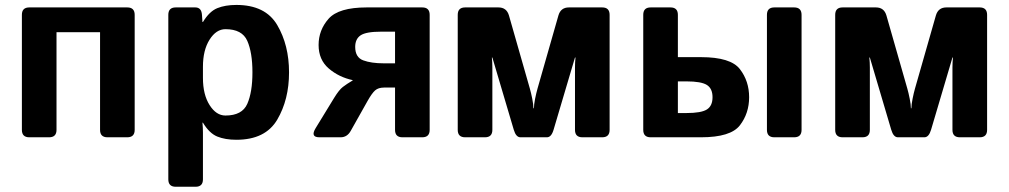

<svg xmlns="http://www.w3.org/2000/svg" viewBox="-20 -542 3983 758"><path d="M95.7 0Q66.4 0 66.4 -29.3V-483.4Q66.4 -512.7 95.7 -512.7H482.4Q511.7 -512.7 511.7 -483.4V-29.3Q511.7 0 482.4 0H404.3Q375 0 375 -29.3V-415H203.1V-29.3Q203.1 0 173.8 0Z M673.8 195.3Q644.5 195.3 644.5 166V-483.4Q644.5 -512.7 673.8 -512.7H751Q775.4 -512.7 777.3 -483.4L779.3 -455.1H781.2Q806.6 -497.1 837.9 -509.8Q869.1 -522.5 913.1 -522.5Q1027.8 -522.5 1074.5 -443.1Q1121.1 -363.8 1121.1 -256.3Q1121.1 -148.9 1074.5 -69.6Q1027.8 9.8 913.1 9.8Q869.1 9.8 837.9 -2.9Q806.6 -15.6 781.2 -57.6H779.3Q781.2 -38.1 781.2 -18.6V166Q781.2 195.3 752 195.3ZM781.2 -234.4Q781.2 -168.5 807.4 -127.2Q833.5 -85.9 870.1 -85.9Q936 -85.9 956.3 -132.1Q976.6 -178.2 976.6 -256.3Q976.6 -334.5 956.3 -380.6Q936 -426.8 870.1 -426.8Q833.5 -426.8 807.4 -385.5Q781.2 -344.2 781.2 -278.3Z M1241.2 0Q1204.1 0 1226.1 -36.1L1299.3 -155.8Q1318.8 -187.5 1333.5 -198.7Q1348.1 -210 1372.6 -224.6V-225.6Q1317.9 -237.3 1277.8 -271.7Q1237.8 -306.2 1237.8 -364.3Q1237.8 -423.3 1277.3 -468Q1316.9 -512.7 1427.7 -512.7H1647Q1676.3 -512.7 1676.3 -483.4V-29.3Q1676.3 0 1647 0H1568.8Q1539.6 0 1539.6 -29.3V-196.3H1496.1Q1473.6 -196.3 1460.9 -185.1Q1448.2 -173.8 1431.2 -143.6L1364.7 -25.4Q1350.6 0 1324.7 0ZM1382.3 -356.9Q1382.3 -315.4 1414.1 -303.7Q1445.8 -292 1494.6 -292H1539.6V-417H1485.4Q1425.3 -417 1403.8 -402.6Q1382.3 -388.2 1382.3 -356.9Z M1816.4 0Q1787.1 0 1787.1 -29.3V-483.4Q1787.1 -512.7 1816.4 -512.7H1947.8Q1980 -512.7 1989.3 -481L2071.8 -192.4Q2076.7 -175.3 2081.3 -152.1Q2085.9 -128.9 2085.9 -114.7H2087.9Q2087.9 -128.9 2092.5 -152.1Q2097.2 -175.3 2102.1 -192.4L2184.6 -481Q2193.8 -512.7 2226.1 -512.7H2357.4Q2386.7 -512.7 2386.7 -483.4V-29.3Q2386.7 0 2357.4 0H2279.3Q2250 0 2250 -29.3V-275.9Q2250 -295.9 2252 -314.9H2250L2165.5 -29.8Q2156.7 0 2139.2 0H2034.7Q2017.1 0 2008.3 -29.8L1923.8 -314.9H1921.9Q1923.8 -295.9 1923.8 -275.9V-29.3Q1923.8 0 1894.5 0Z M2548.8 0Q2519.5 0 2519.5 -29.3V-483.4Q2519.5 -512.7 2548.8 -512.7H2627Q2656.2 -512.7 2656.2 -483.4V-316.4H2747.6Q2864.7 -316.4 2901.1 -269Q2937.5 -221.7 2937.5 -158.2Q2937.5 -94.7 2901.1 -47.4Q2864.7 0 2747.6 0ZM2656.2 -95.7H2689.9Q2748.5 -95.7 2770.8 -109.9Q2793 -124 2793 -158.2Q2793 -192.4 2770.8 -206.5Q2748.5 -220.7 2689.9 -220.7H2656.2ZM3037.1 0Q3007.8 0 3007.8 -29.3V-483.4Q3007.8 -512.7 3037.1 -512.7H3115.2Q3144.5 -512.7 3144.5 -483.4V-29.3Q3144.5 0 3115.2 0Z M3306.6 0Q3277.3 0 3277.3 -29.3V-483.4Q3277.3 -512.7 3306.6 -512.7H3438Q3470.2 -512.7 3479.5 -481L3562 -192.4Q3566.9 -175.3 3571.5 -152.1Q3576.2 -128.9 3576.2 -114.7H3578.1Q3578.1 -128.9 3582.8 -152.1Q3587.4 -175.3 3592.3 -192.4L3674.8 -481Q3684.1 -512.7 3716.3 -512.7H3847.7Q3877 -512.7 3877 -483.4V-29.3Q3877 0 3847.7 0H3769.5Q3740.2 0 3740.2 -29.3V-275.9Q3740.2 -295.9 3742.2 -314.9H3740.2L3655.8 -29.8Q3647 0 3629.4 0H3524.9Q3507.3 0 3498.5 -29.8L3414.1 -314.9H3412.1Q3414.1 -295.9 3414.1 -275.9V-29.3Q3414.1 0 3384.8 0Z"/></svg>

Font: Istok Web
Style: Bold
Weight: 700
Designer: Andrey V. Panov
Foundry: Andrey V. Panov
Version: Version 1.0.2g